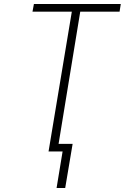

<svg xmlns="http://www.w3.org/2000/svg" viewBox="-20 -755 640 957"><path d="M305 182H262L292 0H222L338 -697H142L149 -735H582L576 -697H380L272 -38H342Z"/></svg>

Font: Iosevka Curly XLtEx
Style: Italic
Weight: 200
Width: 7
Italic angle: -9°
Monospace: yes
Designer: Belleve Invis
Foundry: Belleve Invis
Version: Version 11.1.0; ttfautohint (v1.8.3)